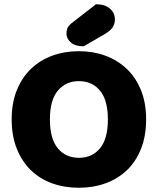

<svg xmlns="http://www.w3.org/2000/svg" viewBox="-20 -866 743 904"><path d="M668 -304Q668 -226 644 -165.5Q620 -105 577.5 -64.5Q535 -24 477 -3Q419 18 351 18Q283 18 225 -3Q167 -24 125 -65Q83 -106 59 -166Q35 -226 35 -304Q35 -382 59.5 -442Q84 -502 126.5 -542.5Q169 -583 226.5 -604Q284 -625 351 -625Q418 -625 475.5 -604Q533 -583 576 -542.5Q619 -502 643.5 -442Q668 -382 668 -304ZM488 -304Q488 -394 451 -439Q414 -484 351 -484Q290 -484 252.5 -439.5Q215 -395 215 -304Q215 -213 252 -168Q289 -123 352 -123Q414 -123 451 -168Q488 -213 488 -304ZM432 -846Q474 -846 497.5 -825.5Q521 -805 521 -775Q521 -755 511.5 -739Q502 -723 474 -706L374 -648Q334 -648 313.5 -666Q293 -684 293 -708Q293 -720 296.5 -731Q300 -742 316 -756Z"/></svg>

Font: Baloo Thambi 2 ExtraBold
Style: Regular
Weight: 800
Designer: Aadarsh Rajan and Ek Type
Foundry: Ek Type
Version: Version 1.640;hotconv 1.0.111;makeotfexe 2.5.65597; ttfautoh